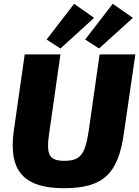

<svg xmlns="http://www.w3.org/2000/svg" viewBox="-20 -976 732 1010"><path d="M370 -956 225 -768 298 -721 475 -882ZM573 -956 428 -768 501 -721 679 -882ZM692 -690H504L446 -284C428 -166 404 -130 319 -130C237 -130 222 -163 239 -277L298 -690H110L52 -284C23 -68 115 14 316 14C523 14 602 -61 632 -277Z"/></svg>

Font: Exo 2 Extra Bold
Style: Italic
Weight: 800
Italic angle: -8°
Designer: Natanael Gama
Version: Version 1.001;PS 001.001;hotconv 1.0.88;makeotf.lib2.5.64775